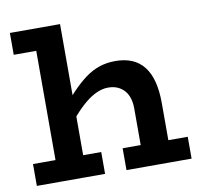

<svg xmlns="http://www.w3.org/2000/svg" viewBox="-77 -767 879 848"><g transform="rotate(-10 362.5 -343.0)"><path d="M504 0V-262Q504 -288 497.5 -308.5Q491 -329 478.5 -343Q466 -357 448 -365Q430 -373 406 -373Q381 -373 355 -361.5Q329 -350 303 -328.5Q277 -307 250.5 -277Q224 -247 197 -209V-308Q230 -351 261 -383.5Q292 -416 322.5 -438.5Q353 -461 386 -472Q419 -483 458 -483Q500 -483 532 -469.5Q564 -456 585.5 -428.5Q607 -401 617.5 -360Q628 -319 628 -264V0ZM21 0V-98H327V0ZM423 0V-98H715V0ZM246 -686V0H122V-588H21V-686Z"/></g></svg>

Font: BioRhyme
Style: Bold
Weight: 700
Designer: Aoife Mooney
Foundry: Aoife Mooney Type
Version: Version 1.600;gftools[0.9.33]